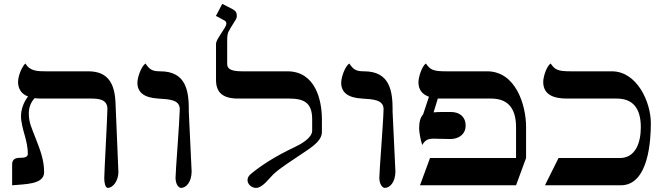

<svg xmlns="http://www.w3.org/2000/svg" viewBox="-20 -939 3375 973"><path d="M441.4 -439.5C481 -439.5 522.9 -435.1 524.4 -389.2C522.9 -320.8 508.3 -66.9 508.3 -35.2C508.3 -11.2 514.2 13.2 526.4 13.2C552.2 13.2 579.1 -22 580.1 -65.4L565.4 -417C561.5 -518.1 525.9 -577.6 427.2 -577.6H211.4C171.4 -577.6 129.9 -578.6 109.4 -617.2C102.5 -612.3 96.2 -603 90.3 -591.3C79.1 -569.8 71.8 -543.9 71.3 -522.5C72.8 -482.4 93.3 -460.9 122.1 -450.2C98.1 -418.5 86.4 -382.8 86.4 -348.6C86.4 -321.8 97.7 -278.8 105.5 -252.4C113.8 -222.7 121.1 -190.9 121.1 -160.2C121.1 -142.6 105 -139.2 80.1 -139.2C54.2 -139.2 41.5 -128.4 41.5 -106.4V0C101.1 -6.3 203.1 -2 203.6 -65.9C203.6 -128.4 184.1 -177.7 160.6 -238.3C140.1 -292 126 -316.9 126 -365.2C126 -393.1 135.7 -420.4 155.3 -441.4C167.5 -439.9 180.2 -439.5 192.4 -439.5Z M891.1 -385.7C889.6 -317.4 869.6 -70.3 869.6 -38.6C869.6 -4.9 885.3 13.2 897.5 13.2C923.3 13.2 950.2 -15.6 951.2 -68.8L936.5 -379.4H937C937 -477.5 923.8 -577.6 792 -577.6C750.5 -577.6 738.3 -586.9 717.3 -617.2C695.3 -602.5 676.3 -546.4 676.3 -519.5C676.3 -471.2 710 -443.4 782.2 -439.5C837.4 -436 891.1 -434.1 891.1 -385.7Z M1611.3 -334.5C1611.3 -429.7 1579.6 -577.6 1436 -577.6H1207C1144 -577.6 1131.3 -593.3 1131.3 -615.7V-728C1131.3 -750 1132.3 -766.1 1137.2 -776.9C1142.6 -787.6 1153.8 -807.1 1171.9 -835C1177.7 -843.3 1180.2 -851.1 1180.2 -859.4C1180.2 -875 1172.9 -885.7 1157.7 -893.1L1106.4 -919.4L1074.2 -858.4L1117.7 -835C1124 -831.5 1127 -826.7 1127 -819.8C1127 -807.6 1117.7 -796.4 1101.1 -770C1085 -744.6 1074.7 -730.5 1074.7 -715.3V-534.2C1074.7 -469.2 1109.9 -439.5 1186.5 -439.5H1444.8C1520 -439.5 1562 -419.4 1562 -334.5V-277.3C1562 -239.3 1504.4 -208.5 1474.1 -193.8C1373 -146.5 1300.8 -98.6 1251.5 -57.6C1240.2 -48.3 1234.4 -38.1 1234.4 -26.4C1234.4 -5.4 1254.4 13.2 1277.3 13.2C1311 13.2 1345.2 -36.6 1364.7 -55.2C1403.3 -91.3 1456.5 -122.6 1499 -152.3C1540 -181.2 1611.3 -218.3 1611.3 -269.5Z M1923.8 -385.7C1922.4 -317.4 1902.3 -70.3 1902.3 -38.6C1902.3 -4.9 1918 13.2 1930.2 13.2C1956.1 13.2 1982.9 -15.6 1983.9 -68.8L1969.2 -379.4H1969.7C1969.7 -477.5 1956.5 -577.6 1824.7 -577.6C1783.2 -577.6 1771 -586.9 1750 -617.2C1728 -602.5 1709 -546.4 1709 -519.5C1709 -471.2 1742.7 -443.4 1814.9 -439.5C1870.1 -436 1923.8 -434.1 1923.8 -385.7Z M2646 -295.9C2646 -406.2 2593.8 -577.6 2448.7 -577.6H2239.7C2172.4 -577.6 2160.6 -586.4 2138.2 -617.2C2117.7 -603 2100.6 -547.9 2100.6 -522C2100.6 -485.8 2118.2 -461.4 2153.8 -448.7L2124 -358.9C2110.8 -345.2 2104 -321.3 2104 -288.6C2104 -268.6 2111.8 -228 2119.6 -204.1C2136.2 -231 2148.9 -236.3 2180.7 -236.3C2200.2 -236.3 2227.5 -234.4 2267.1 -234.4C2313 -237.3 2339.8 -264.2 2339.8 -302.7C2339.8 -343.8 2313 -371.6 2263.7 -371.6C2200.7 -371.6 2189.9 -371.1 2177.2 -369.6L2198.7 -439.5H2468.8C2550.3 -439.5 2595.2 -394.5 2595.2 -293.9V-138.2H2159.2L2108.4 0H2595.2L2646 -138.2Z M3126 0C3268.1 0 3278.3 -231.4 3278.3 -314.5C3278.3 -422.4 3208 -577.6 3080.6 -577.6H2872.1C2805.2 -577.6 2792.5 -585.9 2770.5 -617.2C2749.5 -603 2732.9 -549.8 2732.9 -523.9C2732.9 -458 2787.1 -439.5 2853 -439.5H3105.5C3186.5 -439.5 3227.5 -391.1 3227.5 -293.9C3227.5 -218.8 3202.1 -138.2 3121.1 -138.2H2810.5L2741.7 0Z"/></svg>

Font: Cardo
Style: Italic
Weight: 400
Designer: David J. Perry
Foundry: David J. Perry
Version: Version 0.99